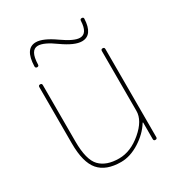

<svg xmlns="http://www.w3.org/2000/svg" viewBox="-172 -822 875 944"><g transform="rotate(-30 266.0 -350.0)"><path d="M241 10Q156 10 116 -36.5Q76 -83 76 -190V-510Q76 -520 86 -520Q96 -520 96 -510V-190Q96 -86 132.5 -48Q169 -10 241 -10Q307 -10 369 -63Q431 -116 431 -170V-510Q431 -520 441 -520Q451 -520 451 -510V-10Q451 0 441 0Q431 0 431 -10V-104Q431 -105 430 -105Q428 -105 428 -104Q399 -57 346 -23.5Q293 10 241 10ZM106 -611Q109 -710 171 -710Q211 -710 276 -664Q338 -620 371 -620Q413 -620 416 -690Q416 -700 426 -700Q436 -700 436 -691Q432 -600 371 -600Q330 -600 264 -647Q205 -690 171 -690Q128 -690 126 -610Q126 -600 116 -600Q106 -600 106 -611Z"/></g></svg>

Font: Rounded Mplus 1c Thin
Style: Regular
Weight: 250
Version: Version 1.059.20150529